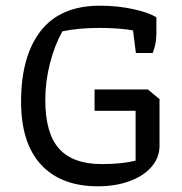

<svg xmlns="http://www.w3.org/2000/svg" viewBox="-20 -646 638 674"><path d="M54 -289Q54 -449 123 -537.5Q192 -626 331 -626Q392 -626 447.5 -614Q503 -602 529 -585V-529Q529 -491 516 -460H457L447 -539Q430 -543 396.5 -545.5Q363 -548 330 -548Q255 -548 199 -536Q172 -488 155.5 -424Q139 -360 139 -295Q139 -178 187.5 -124Q236 -70 337 -70Q408 -70 456 -82V-257H312V-332H499L540 -298V-134Q540 -93 512 -60.5Q484 -28 434.5 -10Q385 8 324 8Q194 8 124 -68Q54 -144 54 -289Z"/></svg>

Font: Athiti Medium
Style: Regular
Weight: 500
Designer: CadsonDemak Team
Foundry: CadsonDemak
Version: Version 1.032